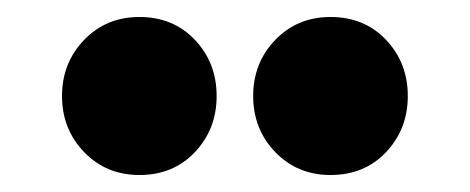

<svg xmlns="http://www.w3.org/2000/svg" viewBox="-20 -749 553 226"><path d="M144 -543Q105 -543 79 -570Q53 -597 53 -636Q53 -675 79 -702Q105 -729 144 -729Q184 -729 209.5 -702Q235 -675 235 -636Q235 -597 209.5 -570Q184 -543 144 -543ZM369 -543Q330 -543 304 -570Q278 -597 278 -636Q278 -675 304 -702Q330 -729 369 -729Q409 -729 434.5 -702Q460 -675 460 -636Q460 -597 434.5 -570Q409 -543 369 -543Z"/></svg>

Font: Outfit Thin ExtraBold
Style: Regular
Weight: 800
Version: Version 1.100;gftools[0.9.27]